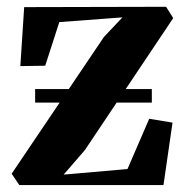

<svg xmlns="http://www.w3.org/2000/svg" viewBox="-20 -532 535 552"><path d="M332 -482 150.5 -468.5 110 -343 38.5 -342 49.5 -511.5 457.5 -512.5 478 -480 224 -100.5 163 -30 346.5 -46 409 -190.5 476 -179.5 450 0H35.5L13.5 -32.5L279 -426ZM81 -276H416.5V-237H81Z"/></svg>

Font: Merriweather 120pt
Style: Bold
Weight: 700
Designer: Eben Sorkin
Foundry: Eben Sorkin
Version: Version 2.100